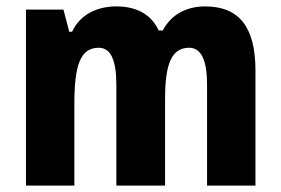

<svg xmlns="http://www.w3.org/2000/svg" viewBox="-20 -579 876 599"><path d="M620 -559C562 -559 514 -534 488 -484H475C454 -530 411 -559 343 -559C283 -559 230 -534 205 -480H196L178 -549H61V0H212V-254C212 -372 229 -430 288 -430C326 -430 343 -391 343 -314V0H495V-270C495 -377 514 -430 570 -430C608 -430 626 -391 626 -314V0H777V-359C777 -496 725 -559 620 -559Z"/></svg>

Font: Noto Sans Gujarati Condensed ExtraBold
Style: Regular
Weight: 800
Width: 3
Designer: Jelle Bosma - Monotype Design Team, Universal Thirst
Foundry: Monotype Imaging Inc.
Version: Version 2.106